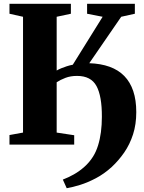

<svg xmlns="http://www.w3.org/2000/svg" viewBox="-20 -763 758 1013"><path d="M332 230 311.5 184.5Q340.5 173.5 369.8 157Q399 140.5 425.2 117.2Q451.5 94 471 63Q487 37.5 497.2 4.8Q507.5 -28 512.5 -66.2Q517.5 -104.5 517.5 -146Q518 -256 489 -309.2Q460 -362.5 386.5 -362.5Q352 -362.5 325.2 -352.2Q298.5 -342 279 -329V-63.5L371.5 -49.5V0H30V-50.5L101.5 -63.5V-674.5L30 -690.5V-743H354V-690.5L279 -674.5V-391Q289.5 -397 303.2 -402.8Q317 -408.5 332.5 -413.5Q348 -418.5 364 -421.5L521.5 -674.5L439.5 -690.5V-743H691.5V-690.5L619.5 -674.5L451 -429.5Q511.5 -427.5 558 -410.8Q604.5 -394 635.8 -362Q667 -330 683 -282.5Q699 -235 699 -171.5Q699 -107 682 -54.2Q665 -1.5 635.8 41Q606.5 83.5 569.5 118Q530 154 486.5 177Q443 200 402.8 212.5Q362.5 225 332 230Z"/></svg>

Font: Merriweather 60pt Black
Style: Regular
Weight: 900
Version: Version 2.100